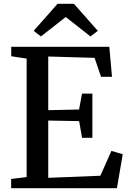

<svg xmlns="http://www.w3.org/2000/svg" viewBox="-20 -989 674 1009"><path d="M120 -58.5V-681L39 -693.5V-743H554.5L568.5 -585.5H511L477 -685L233.5 -692V-410L395.5 -413.5L411 -497H465.5V-265H411L396 -352.5L233.5 -355.5V-54.5L507.5 -65.5L565.5 -196L625 -178.5L594.5 0H38.5V-48.5ZM195 -797.5 157 -827 282.5 -969H368.5L494 -827L455.5 -797.5L325.5 -899.5Z"/></svg>

Font: Merriweather 28pt Medium
Style: Regular
Weight: 500
Version: Version 2.100